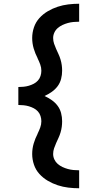

<svg xmlns="http://www.w3.org/2000/svg" viewBox="-20 -853 540 1026"><path d="M403 153Q374 153 345 149.5Q316 146 288.5 137Q261 128 235.5 113Q210 98 190.5 76.5Q171 55 161.5 27Q152 -1 152 -30Q152 -59 160 -86Q168 -113 181 -138V-139Q189 -155 195 -171.5Q201 -188 201 -205Q201 -219 196.5 -233Q192 -247 182.5 -257.5Q173 -268 160.5 -274.5Q148 -281 134.5 -285Q121 -289 106.5 -290.5Q92 -292 78 -292V-388Q92 -388 106.5 -389.5Q121 -391 134.5 -395Q148 -399 160.5 -405.5Q173 -412 182.5 -422.5Q192 -433 196.5 -447Q201 -461 201 -475Q201 -492 195 -508.5Q189 -525 181 -541V-542Q168 -567 160 -594Q152 -621 152 -650Q152 -679 161.5 -707Q171 -735 190.5 -756.5Q210 -778 235.5 -793Q261 -808 288.5 -817Q316 -826 345 -829.5Q374 -833 403 -833V-737Q387 -737 372 -735.5Q357 -734 342.5 -730Q328 -726 314 -719.5Q300 -713 288.5 -703Q277 -693 270.5 -679Q264 -665 264 -650Q264 -634 269 -619.5Q274 -605 280 -591.5Q286 -578 292.5 -564Q299 -550 303.5 -535Q308 -520 310 -505Q312 -490 312 -475Q312 -453 306.5 -431.5Q301 -410 288 -392.5Q275 -375 256.5 -362Q238 -349 218 -340Q238 -331 256.5 -318Q275 -305 288 -287.5Q301 -270 306.5 -248.5Q312 -227 312 -205Q312 -190 310 -175Q308 -160 303.5 -145Q299 -130 292.5 -116Q286 -102 280 -88.5Q274 -75 269 -60.5Q264 -46 264 -30Q264 -15 270.5 -1Q277 13 288.5 23Q300 33 314 39.5Q328 46 342.5 50Q357 54 372 55.5Q387 57 403 57Z"/></svg>

Font: Iosevka Web
Style: Bold
Weight: 700
Monospace: yes
Designer: Belleve Invis
Foundry: Belleve Invis
Version: Version 28.0.3; ttfautohint (v1.8.3)